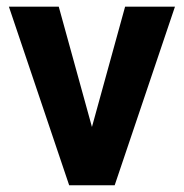

<svg xmlns="http://www.w3.org/2000/svg" viewBox="-20 -548 545 568"><path d="M252 -172.4 350.1 -528.3H497.6L319.3 0H184.6L6.3 -528.3H153.8Z"/></svg>

Font: RobotoInd
Style: Bold
Weight: 700
Designer: Google
Version: Version 2.001150; 2014